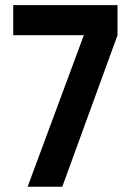

<svg xmlns="http://www.w3.org/2000/svg" viewBox="-20 -710 496 730"><path d="M426.8 -690.4V-576.2L216.8 0H85L298.8 -576.2H30.3V-690.4Z"/></svg>

Font: DINish
Style: Bold
Weight: 700
Designer: Bert Driehuis
Foundry: Playbeing
Version: Version 3.008; git-95204e4c-release